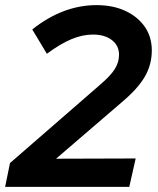

<svg xmlns="http://www.w3.org/2000/svg" viewBox="-34 -730 616 750"><path d="M-14 0 5 -93 357 -399Q398 -434 414.5 -460.5Q431 -487 431 -516Q431 -552 403 -573.5Q375 -595 329 -595Q288 -595 245 -577Q202 -559 149 -520L92 -615Q212 -710 343 -710Q407 -710 455.5 -687.5Q504 -665 531.5 -625.5Q559 -586 559 -533Q559 -478 532 -431Q505 -384 441 -330L185 -110L496 -111L471 0Z"/></svg>

Font: Red Hat Display
Style: Bold Italic
Weight: 700
Italic angle: -12°
Designer: Pentagram, MCKL
Foundry: Pentagram, MCKL
Version: Version 1.023; ttfautohint (v1.8.3)